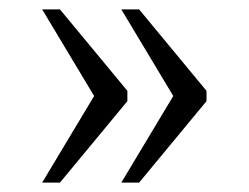

<svg xmlns="http://www.w3.org/2000/svg" viewBox="-20 -475 531 410"><path d="M181 -270 70 -455H108L252 -281V-259L108 -85H70ZM350 -270 239 -455H277L421 -281V-259L277 -85H239Z"/></svg>

Font: Noto Serif Light
Style: Regular
Weight: 300
Designer: Monotype Design Team
Foundry: Monotype Imaging Inc.
Version: Version 1.001